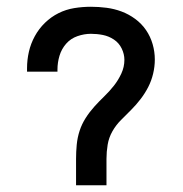

<svg xmlns="http://www.w3.org/2000/svg" viewBox="-20 -548 540 568"><path d="M205 0V-78Q205 -99 207 -120Q209 -141 215.5 -161Q222 -181 233.5 -199Q245 -217 259 -232.5Q273 -248 288.5 -263Q304 -278 317 -294.5Q330 -311 339 -330.5Q348 -350 348 -371Q348 -388 340 -404.5Q332 -421 317 -431Q302 -441 284.5 -444.5Q267 -448 249 -448Q229 -448 209 -441Q189 -434 175.5 -418.5Q162 -403 156 -383Q150 -363 150 -342V-336H60V-346Q60 -371 65.5 -395Q71 -419 83 -441Q95 -463 113 -480.5Q131 -498 153 -509Q175 -520 199.5 -524Q224 -528 249 -528Q272 -528 295 -525Q318 -522 339.5 -514Q361 -506 380 -492Q399 -478 412 -459Q425 -440 431.5 -417.5Q438 -395 438 -372Q438 -351 433 -330Q428 -309 418.5 -290.5Q409 -272 396 -255Q383 -238 368 -223Q353 -208 338 -193Q323 -178 312.5 -159.5Q302 -141 298.5 -120Q295 -99 295 -78V0Z"/></svg>

Font: Iosevka Term Curly Medium
Style: Regular
Weight: 500
Designer: Belleve Invis
Foundry: Belleve Invis
Version: Version 32.3.0